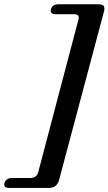

<svg xmlns="http://www.w3.org/2000/svg" viewBox="-105 -774 519 919"><path d="M78 50 270 -678.5Q274.5 -693.5 269 -699.8Q263.5 -706 246.5 -706H161Q132.5 -706 139 -730.5Q146 -753.5 175.5 -753.5H366.5Q386.5 -753.5 392 -744.5Q397.5 -735.5 392 -716.5L177.5 88.5Q166.5 125.5 130 125.5H-61Q-90 125.5 -83.5 101.5Q-75.5 78 -47 78H38.5Q70.5 78 78 50Z"/></svg>

Font: Fraunces 9pt SemiBold
Style: Italic
Weight: 600
Italic angle: -16°
Version: Version 1.000;[b76b70a41]